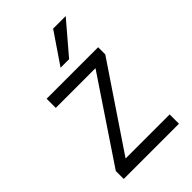

<svg xmlns="http://www.w3.org/2000/svg" viewBox="-215 -794 875 875"><g transform="rotate(-45 223.0 -356.0)"><path d="M255 -562H200L302 -712H383ZM401 0H45V-51L311 -448H55V-507H387V-461L117 -60H401Z"/></g></svg>

Font: Hind Mysuru Light
Style: Regular
Weight: 300
Designer: Manushi Parikh, Hitesh Malaviya
Foundry: Indian Type Foundry
Version: Version 0.703;PS 1.0;hotconv 1.0.86;makeotf.lib2.5.63406